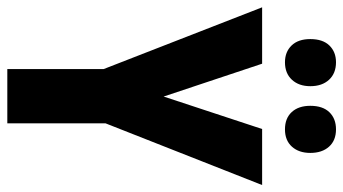

<svg xmlns="http://www.w3.org/2000/svg" viewBox="-232 -730 961 538"><g transform="rotate(90 249.0 -460.5)"><path d="M250 -438 341 -714H498L325 -275V0H173V-270L0 -714H158ZM89 -849Q89 -884 107 -902.5Q125 -921 154 -921Q185 -921 203 -901.5Q221 -882 221 -849Q221 -817 203 -797.5Q185 -778 154 -778Q125 -778 107 -796.5Q89 -815 89 -849ZM276 -849Q276 -884 294 -902.5Q312 -921 342 -921Q373 -921 390.5 -901.5Q408 -882 408 -849Q408 -817 390.5 -797.5Q373 -778 342 -778Q311 -778 293.5 -797Q276 -816 276 -849Z"/></g></svg>

Font: Noto Sans Lao ExtraCondensed ExtraBold
Style: Regular
Weight: 800
Width: 2
Designer: Monotype Design Team
Foundry: Monotype Imaging Inc.
Version: Version 2.003; ttfautohint (v1.8.4.7-5d5b)